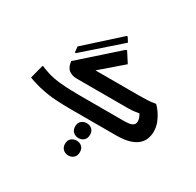

<svg xmlns="http://www.w3.org/2000/svg" viewBox="-260 -1194 1932 1895"><g transform="rotate(30 705.5 -247.0)"><path d="M500 -403 473 -454H1060Q1109 -454 1155.5 -456.5Q1202 -459 1232 -466H1244Q1269 -443 1295.5 -404.5Q1322 -366 1341 -318Q1360 -270 1360 -217Q1360 -175 1345.5 -135.5Q1331 -96 1296.5 -65.5Q1262 -35 1203 -17.5Q1144 0 1055 0H541Q451 0 362 -5.5Q273 -11 168 -36Q149 -41 125 -48Q101 -55 79 -62Q57 -69 44 -75L84 -230H96Q107 -225 126.5 -217.5Q146 -210 165.5 -204Q185 -198 196 -194Q248 -179 312 -172.5Q376 -166 439 -164Q502 -162 549 -162H1049Q1120 -162 1146.5 -177.5Q1173 -193 1173 -223Q1173 -251 1160.5 -278.5Q1148 -306 1136 -320L1214 -317Q1169 -307 1137 -301.5Q1105 -296 1078.5 -293.5Q1052 -291 1023 -291H438Q386 -291 349.5 -318.5Q313 -346 306 -414L719 -781H731L805 -666ZM288 -570 656 -902H668L700 -851L307 -505H295ZM747 209Q712 209 687 187Q662 165 662 124Q662 83 687 61.5Q712 40 747 40Q782 40 806.5 61.5Q831 83 831 124Q831 165 807 187Q783 209 747 209ZM746 408Q711 408 686 385.5Q661 363 661 323Q661 282 686 260.5Q711 239 746 239Q782 239 806 260.5Q830 282 830 323Q830 363 806 385.5Q782 408 746 408Z"/></g></svg>

Font: Kufam ExtraBold
Style: Italic
Weight: 800
Italic angle: -11°
Designer: Artur Schmal
Foundry: Original Type
Version: Version 1.301; ttfautohint (v1.8.3)